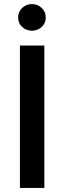

<svg xmlns="http://www.w3.org/2000/svg" viewBox="-20 -924 315 944"><path d="M69 -838Q69 -866 89 -885Q109 -904 137 -904Q165 -904 185 -885Q205 -866 205 -838Q205 -810 185 -791.5Q165 -773 137 -773Q109 -773 89 -791.5Q69 -810 69 -838ZM78 -700H198V0H78Z"/></svg>

Font: Jost* Medium
Style: Regular
Weight: 500
Version: Version 3.7